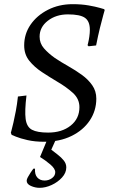

<svg xmlns="http://www.w3.org/2000/svg" viewBox="-20 -668 547 921"><path d="M192 12Q147 12 112 4Q77 -4 56.5 -12.5Q36 -21 36 -21L32 -31Q32 -31 35.5 -44Q39 -57 44.5 -80.5Q50 -104 56 -136Q62 -168 66 -205L107 -210Q98 -136 103 -97.5Q108 -59 133.5 -45.5Q159 -32 211 -32Q277 -32 319 -65.5Q361 -99 361 -154Q361 -194 329.5 -222.5Q298 -251 255 -276Q218 -298 181.5 -322Q145 -346 120.5 -376.5Q96 -407 96 -450Q96 -505 126.5 -549.5Q157 -594 210 -621Q263 -648 328 -648Q371 -648 405 -642Q439 -636 459.5 -630Q480 -624 480 -624L482 -619Q482 -619 475.5 -596Q469 -573 459.5 -534.5Q450 -496 441 -450L405 -446L400 -451Q400 -451 403 -463Q406 -475 408.5 -492.5Q411 -510 411 -525Q411 -566 387.5 -582.5Q364 -599 306 -599Q249 -599 209.5 -568.5Q170 -538 170 -492Q170 -460 191 -436Q212 -412 243 -390Q273 -370 307.5 -350.5Q342 -331 372.5 -309Q403 -287 422.5 -259Q442 -231 442 -195Q442 -137 410.5 -90Q379 -43 322.5 -15.5Q266 12 192 12ZM217 -23H259L226 50Q240 61 257 74Q274 87 286 102Q298 117 298 135Q298 161 277.5 183.5Q257 206 227.5 219.5Q198 233 170 233Q149 233 128.5 224Q108 215 108 199Q108 192 113.5 182Q119 172 126.5 160.5Q134 149 140 141H148Q146 169 159 183.5Q172 198 194 198Q214 198 229.5 186.5Q245 175 245 158Q245 141 221.5 121Q198 101 172 85Z"/></svg>

Font: Alegreya
Style: Italic
Weight: 400
Italic angle: -7°
Designer: Juan Pablo del Peral
Foundry: Huerta Tipografica
Version: Version 2.009